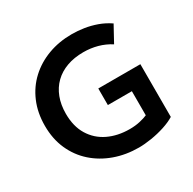

<svg xmlns="http://www.w3.org/2000/svg" viewBox="-159 -881 1071 1063"><g transform="rotate(-30 376.0 -350.0)"><path d="M437 15Q354.5 15 283.2 -10.5Q212 -36 158.5 -83.5Q105 -131 75 -198.2Q45 -265.5 45 -349Q45 -432.5 73.8 -500Q102.5 -567.5 154.5 -615.5Q206.5 -663.5 276 -689.2Q345.5 -715 427 -715Q464.5 -715 504 -709Q543.5 -703 582.8 -689Q622 -675 658 -650.5L602.5 -549Q565 -573 522 -584.8Q479 -596.5 432.5 -596.5Q374 -596.5 327 -579.5Q280 -562.5 247 -530.2Q214 -498 196.5 -452.2Q179 -406.5 179 -349Q179 -268.5 213.2 -212.5Q247.5 -156.5 307.2 -127.8Q367 -99 444 -99Q479.5 -99 509 -105.8Q538.5 -112.5 558 -121V-275H404.5V-381H673.5V-44Q644.5 -26 602.8 -12.5Q561 1 516.8 8Q472.5 15 437 15Z"/></g></svg>

Font: Geologica Thin Roman Medium
Style: Regular
Weight: 500
Version: Version 1.010;gftools[0.9.28]